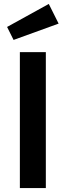

<svg xmlns="http://www.w3.org/2000/svg" viewBox="-20 -956 334 976"><path d="M213 0H81V-691H213ZM49 -753 16 -819 228 -936 278 -836Z"/></svg>

Font: Trujillo Medium
Style: Regular
Weight: 500
Designer: Fira Sans original fonts by bBox Type GmbH, Carrois Corporate GbR, & Edenspiekermann AG / Changes by Cristiano Sobral
Foundry: Fira Sans original fonts by bBox Type GmbH, Carrois Corporate GbR, & Edenspiekermann AG / Changes by Cristiano Sobral
Version: Version 4.301;October 17, 2021;FontCreator 14.0.0.2814 64-bi